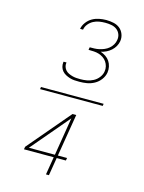

<svg xmlns="http://www.w3.org/2000/svg" viewBox="-146 -938 893 1190"><g transform="rotate(15 300.0 -342.5)"><path d="M500 -333H98L100 -347H502ZM321 -440Q305 -440 289.5 -441Q274 -442 259.5 -446.5Q245 -451 232 -458Q219 -465 209.5 -476Q200 -487 196 -501.5Q192 -516 194 -532L195 -535H214L213 -533Q211 -519 215 -507Q219 -495 227 -486Q235 -477 246.5 -471.5Q258 -466 270.5 -462.5Q283 -459 296 -458Q309 -457 323 -457Q343 -457 364 -460.5Q385 -464 405 -474.5Q425 -485 439 -503.5Q453 -522 456 -542Q459 -559 455 -575Q451 -591 442 -604Q433 -617 419.5 -626Q406 -635 391 -639.5Q376 -644 359 -645Q342 -646 325 -646L328 -663Q343 -663 358.5 -663.5Q374 -664 389.5 -667.5Q405 -671 420.5 -677.5Q436 -684 449 -695Q462 -706 470.5 -720.5Q479 -735 481 -750Q485 -770 478 -788Q471 -806 456 -817Q441 -828 421.5 -831.5Q402 -835 383 -835Q364 -835 344.5 -832Q325 -829 307 -819.5Q289 -810 276 -794Q263 -778 260 -759V-758H241V-759Q245 -781 260 -801Q275 -821 295.5 -832.5Q316 -844 339 -848.5Q362 -853 384 -853Q408 -853 431 -848Q454 -843 471 -829.5Q488 -816 496.5 -794Q505 -772 501 -748Q498 -731 489 -715Q480 -699 466 -686.5Q452 -674 435.5 -666Q419 -658 401 -654Q419 -648 434.5 -637.5Q450 -627 460 -612Q470 -597 474 -578Q478 -559 475 -540Q471 -516 455 -494.5Q439 -473 416 -460.5Q393 -448 369 -444Q345 -440 321 -440ZM270 168 289 53H98L101 36L332 -236H356L311 36H370L367 53H308L289 168ZM292 36 332 -208 125 36Z"/></g></svg>

Font: Iosevka Aile Thin Oblique
Style: Regular
Weight: 100
Italic angle: -9°
Designer: Belleve Invis
Foundry: Belleve Invis
Version: Version 31.1.0; ttfautohint (v1.8.4)